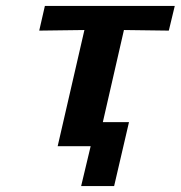

<svg xmlns="http://www.w3.org/2000/svg" viewBox="-20 -492 608 646"><path d="M112 -389 131 -472H568L548 -389L397 -391L326 -81H414L364 134H253L285 0H174L264 -391Q239 -391 187 -390Q135 -389 112 -389Z"/></svg>

Font: Coval
Style: ExtraBold Italic
Weight: 800
Foundry: Context Ltd
Version: Version 001.000